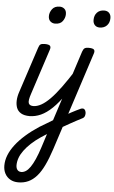

<svg xmlns="http://www.w3.org/2000/svg" viewBox="-78 -844 829 1396"><g transform="rotate(5 336.5 -145.5)"><path d="M151 17Q111 17 87.5 3Q64 -11 55 -35Q46 -59 47.5 -89Q49 -119 60 -151L169 -483Q175 -503 184.5 -509Q194 -515 214 -515Q245 -515 253.5 -505.5Q262 -496 255 -476L147 -145Q130 -95 136.5 -76.5Q143 -58 172 -58Q186 -58 192.5 -46.5Q199 -35 197 -20.5Q195 -6 183.5 5.5Q172 17 151 17ZM276 -669Q256 -669 241.5 -682Q227 -695 227 -720Q227 -747 245 -771Q263 -795 300 -795Q320 -795 334.5 -782.5Q349 -770 349 -744Q349 -717 331.5 -693Q314 -669 276 -669ZM148 17Q134 17 127.5 5.5Q121 -6 123.5 -20.5Q126 -35 137.5 -46.5Q149 -58 170 -58Q198 -58 228.5 -75Q259 -92 293.5 -127Q328 -162 368.5 -217.5Q409 -273 458 -350Q467 -363 479.5 -361.5Q492 -360 499.5 -350.5Q507 -341 501 -328Q448 -233 402.5 -167Q357 -101 315 -60.5Q273 -20 232 -1.5Q191 17 148 17ZM373 8Q393 -4 412.5 -15Q432 -26 450.5 -36Q469 -46 486.5 -54.5Q504 -63 517 -69Q533 -75 542 -68Q551 -61 553.5 -47.5Q556 -34 552 -21Q548 -8 537 -2Q517 8 495.5 19.5Q474 31 451.5 43.5Q429 56 406.5 69Q384 82 361 95ZM110 504Q76 504 51 489.5Q26 475 12.5 449.5Q-1 424 -1 391Q-1 353 14 315Q29 277 58.5 238.5Q88 200 130.5 162.5Q173 125 228 89Q251 75 275 61Q299 47 323 32L490 -483Q497 -503 506.5 -509Q516 -515 535 -515Q566 -515 574.5 -505.5Q583 -496 576 -476L343 241Q320 311 296 361Q272 411 244 442.5Q216 474 183 489Q150 504 110 504ZM125 427Q142 427 158.5 416.5Q175 406 191 383Q207 360 223.5 323Q240 286 257 233L288 136Q278 143 267 149.5Q256 156 246 163Q206 190 176.5 217.5Q147 245 126.5 273Q106 301 96.5 328Q87 355 87 382Q87 395 91.5 405.5Q96 416 104.5 421.5Q113 427 125 427ZM601 -669Q579 -669 566 -683Q553 -697 553 -720Q553 -754 572.5 -774.5Q592 -795 625 -795Q648 -795 661 -781Q674 -767 674 -744Q674 -710 654 -689.5Q634 -669 601 -669Z"/></g></svg>

Font: Playwrite CZ
Style: Regular
Weight: 400
Designer: Veronika Burian, José Scaglione
Foundry: TypeTogether
Version: Version 1.002